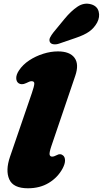

<svg xmlns="http://www.w3.org/2000/svg" viewBox="-20 -996 552 1031"><path d="M384 -588.5 255 -209Q244 -175.5 246.5 -165.2Q249 -155 260 -155Q270 -155 285 -163Q304 -174 319 -161Q329 -152.5 329.2 -134.5Q329.5 -116.5 316 -91Q290 -43 242.2 -14Q194.5 15 130 15Q51 15 29.8 -33Q8.5 -81 34 -155L151 -496Q163.5 -532.5 164.2 -546.2Q165 -560 149.5 -560Q143 -560 136.8 -557.2Q130.5 -554.5 121 -550Q107.5 -543.5 97.2 -543.8Q87 -544 80 -549Q67.5 -557.5 67.2 -576.5Q67 -595.5 82 -618Q102.5 -649 137 -671.8Q171.5 -694.5 212 -707.2Q252.5 -720 291 -720Q355 -720 380.2 -685.5Q405.5 -651 384 -588.5ZM326.5 -894.5Q361.5 -937 396.2 -960.2Q431 -983.5 469 -973Q502 -963.5 509.8 -934.2Q517.5 -905 501.5 -874.5Q485 -845 459 -826.5Q433 -808 385.5 -792L298 -762Q282.5 -756.5 268 -758.2Q253.5 -760 248 -770Q242.5 -781.5 249 -794.5Q255.5 -807.5 266.5 -821.5Z"/></svg>

Font: Fraunces 9pt SuperSoft Black
Style: Italic
Weight: 900
Italic angle: -16°
Version: Version 1.000;[0bf87f6ff]